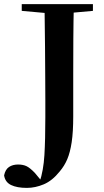

<svg xmlns="http://www.w3.org/2000/svg" viewBox="-59 -761 507 936"><path d="M72 155Q24 155 -5 141Q-34 127 -39 94Q-33 65 -15 53Q3 41 29 41Q53 41 70 49Q87 57 111 82L150 129V135H134V127Q153 70 157.5 -5Q162 -80 162 -189Q162 -229 162 -275.5Q162 -322 161.5 -384Q161 -446 160.5 -533Q160 -620 158 -741H301Q299 -658 298.5 -572Q298 -486 298 -400V-194Q298 -118 290.5 -68Q283 -18 269 15Q255 48 232 75Q196 120 154.5 137.5Q113 155 72 155ZM47 -708V-741H394V-708L239 -694H203Z"/></svg>

Font: Noto Serif TC ExtraLight
Style: Bold
Weight: 700
Version: Version 2.002-H1;hotconv 1.1.0;makeotfexe 2.6.0